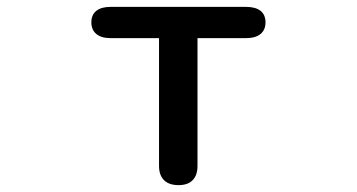

<svg xmlns="http://www.w3.org/2000/svg" viewBox="-20 -511 1040 559"><path d="M500 28Q472 28 457.5 13.5Q443 -1 443 -28V-400H302Q275 -400 260.5 -412Q246 -424 246 -446Q246 -468 260.5 -479.5Q275 -491 302 -491H696Q724 -491 738.5 -479.5Q753 -468 753 -446Q753 -424 738.5 -412Q724 -400 696 -400H555V-28Q555 -1 541 13.5Q527 28 500 28Z"/></svg>

Font: 寒蝉全圆体 Bold
Style: Regular
Weight: 700
Designer: Warren2060
      Designed by Motoya company      

      [Varela Round]
      Joe Prince(Latin component); Avraham Cornf
Foundry: ChillType
Version: Version 3.200